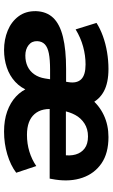

<svg xmlns="http://www.w3.org/2000/svg" viewBox="176 -720 555 947"><g transform="rotate(90 453.5 -246.5)"><path d="M227 11Q175 11 131 -7Q87 -25 60.5 -60.5Q34 -96 35 -147Q37 -199 68 -231.5Q99 -264 162 -279.5Q225 -295 320 -295H399L388 -216H324Q274 -216 243.5 -210Q213 -204 198.5 -190Q184 -176 183 -153Q182 -126 202.5 -110Q223 -94 254 -94Q284 -94 307.5 -105Q331 -116 346.5 -138Q362 -160 367 -191L385 -306Q392 -348 371 -369.5Q350 -391 298 -391Q254 -391 210 -379Q166 -367 125 -342L93 -445Q121 -463 158 -476.5Q195 -490 237 -497Q279 -504 320 -504Q388 -504 430 -481.5Q472 -459 492 -415H465Q499 -458 548 -481Q597 -504 656 -504Q736 -504 786 -469.5Q836 -435 856.5 -376Q877 -317 866 -243L861 -214H494L506 -294H762L744 -278Q750 -314 742 -342Q734 -370 712 -386.5Q690 -403 653 -403Q616 -403 589 -385.5Q562 -368 547 -340Q532 -312 526 -278L520 -244Q510 -177 542.5 -139.5Q575 -102 645 -102Q689 -102 728 -114Q767 -126 799 -148L832 -49Q795 -21 741.5 -5Q688 11 629 11Q573 11 529.5 -4.5Q486 -20 456 -48Q426 -76 411 -115H430Q414 -72 383.5 -44Q353 -16 312.5 -2.5Q272 11 227 11Z"/></g></svg>

Font: Nunito Sans 11pt ExtraBold
Style: Italic
Weight: 800
Italic angle: -9°
Version: Version 3.101;gftools[0.9.27]